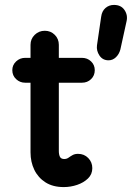

<svg xmlns="http://www.w3.org/2000/svg" viewBox="-20 -750 536 780"><path d="M239 10Q195 10 165 -9Q135 -28 119.5 -60Q104 -92 104 -131V-568Q104 -592 121 -608.5Q138 -625 162 -625Q186 -625 202.5 -608.5Q219 -592 219 -568V-137Q219 -122 223.5 -113Q228 -104 241 -104Q251 -104 258.5 -109.5Q266 -115 275 -120Q284 -125 297 -125Q322 -125 338.5 -108Q355 -91 355 -67Q355 -42 337.5 -25Q320 -8 293.5 1Q267 10 239 10ZM82 -414Q61 -414 45.5 -428.5Q30 -443 30 -465Q30 -486 45.5 -500.5Q61 -515 82 -515H313Q335 -515 350 -500.5Q365 -486 365 -465Q365 -443 350 -428.5Q335 -414 313 -414ZM421 -505Q397 -505 384 -524.5Q371 -544 374 -566L391 -682Q394 -705 408.5 -717.5Q423 -730 443 -730Q472 -730 486 -709Q500 -688 494 -663L469 -549Q464 -530 451 -517.5Q438 -505 421 -505Z"/></svg>

Font: National Park SemiBold
Style: Regular
Weight: 600
Designer: Andrea Herstowski, Ben Hoepner
Version: Version 1.009